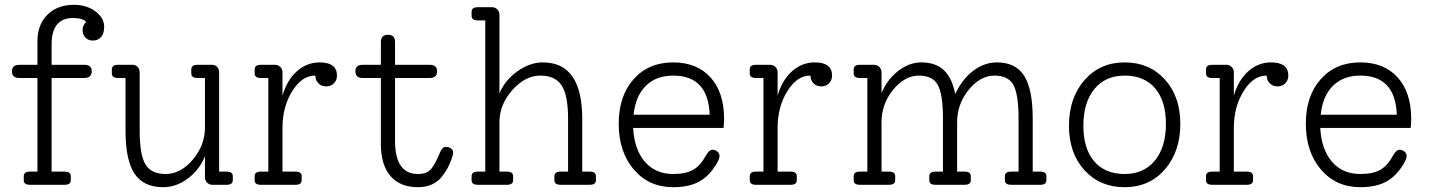

<svg xmlns="http://www.w3.org/2000/svg" viewBox="-20 -770 5957 800"><path d="M288 -750Q340 -750 377 -723Q414 -696 414 -658Q414 -631 401.5 -616Q389 -601 366 -601Q348 -601 336 -613.5Q324 -626 324 -644Q324 -664 339 -679Q323 -695 285 -695Q195 -695 195 -585V-500H331Q362 -500 362 -474V-472Q362 -445 331 -445H195V-55H249Q275 -55 275 -36V-19Q275 0 249 0H105Q79 0 79 -19V-36Q79 -55 105 -55H136V-445H61Q30 -445 30 -472V-474Q30 -500 61 -500H136V-599Q136 -667 177.5 -708.5Q219 -750 288 -750Z M924 -55Q950 -55 950 -36V-19Q950 0 924 0H865Q852 0 843 -9Q834 -18 834 -31V-119Q811 -62 762.5 -26Q714 10 660 10Q578 10 540.5 -46.5Q503 -103 503 -225V-445H472Q446 -445 446 -464V-481Q446 -500 472 -500H533Q545 -500 553.5 -491Q562 -482 562 -469V-225Q562 -125 586 -85Q610 -45 670 -45Q733 -45 783.5 -105Q834 -165 834 -239V-445H803Q777 -445 777 -464V-481Q777 -500 803 -500H864Q877 -500 885 -491Q893 -482 893 -469V-55Z M1312 -510Q1384 -510 1384 -455Q1384 -436 1371.5 -423Q1359 -410 1339 -410Q1319 -410 1306.5 -423Q1294 -436 1294 -455H1292Q1238 -455 1197.5 -390Q1157 -325 1157 -237V-55H1211Q1237 -55 1237 -36V-19Q1237 0 1211 0H1067Q1041 0 1041 -19V-36Q1041 -55 1067 -55H1098V-445H1067Q1041 -445 1041 -464V-481Q1041 -500 1067 -500H1126Q1139 -500 1148 -491Q1157 -482 1157 -469V-371Q1175 -435 1216.5 -472.5Q1258 -510 1312 -510Z M1838 -158Q1850 -158 1859 -151.5Q1868 -145 1868 -135Q1868 -124 1861 -106Q1853 -85 1845.5 -70.5Q1838 -56 1821.5 -34.5Q1805 -13 1779.5 -1.5Q1754 10 1721 10Q1647 10 1607 -36.5Q1567 -83 1567 -170V-445H1492Q1461 -445 1461 -472V-474Q1461 -500 1492 -500H1567V-594Q1567 -625 1596 -625H1598Q1626 -625 1626 -594V-500H1770Q1801 -500 1801 -474V-472Q1801 -445 1770 -445H1626V-184Q1626 -45 1721 -45Q1758 -45 1775.5 -65Q1793 -85 1813 -134Q1823 -158 1838 -158Z M2437 -55Q2463 -55 2463 -36V-19Q2463 0 2437 0H2316Q2290 0 2290 -19V-36Q2290 -55 2316 -55H2347V-275Q2347 -372 2320.5 -413.5Q2294 -455 2232 -455Q2168 -455 2114.5 -394.5Q2061 -334 2061 -261V-55H2092Q2118 -55 2118 -36V-19Q2118 0 2092 0H1971Q1945 0 1945 -19V-36Q1945 -55 1971 -55H2002V-685H1971Q1945 -685 1945 -704V-721Q1945 -740 1971 -740H2030Q2043 -740 2052 -731Q2061 -722 2061 -709V-381Q2084 -436 2136 -473Q2188 -510 2242 -510Q2406 -510 2406 -275V-55Z M2997 -275Q2997 -263 2995 -237H2618Q2623 -147 2667 -96Q2711 -45 2785 -45Q2837 -45 2867.5 -62Q2898 -79 2922 -123Q2935 -146 2949 -146Q2960 -146 2969 -138.5Q2978 -131 2978 -121Q2978 -108 2966 -88Q2935 -36 2892.5 -13Q2850 10 2785 10Q2684 10 2621 -63.5Q2558 -137 2558 -255Q2558 -370 2620 -440Q2682 -510 2785 -510Q2884 -510 2940.5 -447.5Q2997 -385 2997 -275ZM2785 -455Q2714 -455 2671 -412.5Q2628 -370 2620 -292H2937Q2931 -455 2785 -455Z M3375 -510Q3447 -510 3447 -455Q3447 -436 3434.5 -423Q3422 -410 3402 -410Q3382 -410 3369.5 -423Q3357 -436 3357 -455H3355Q3301 -455 3260.5 -390Q3220 -325 3220 -237V-55H3274Q3300 -55 3300 -36V-19Q3300 0 3274 0H3130Q3104 0 3104 -19V-36Q3104 -55 3130 -55H3161V-445H3130Q3104 -445 3104 -464V-481Q3104 -500 3130 -500H3189Q3202 -500 3211 -491Q3220 -482 3220 -469V-371Q3238 -435 3279.5 -472.5Q3321 -510 3375 -510Z M4314 -55Q4340 -55 4340 -36V-19Q4340 0 4314 0H4193Q4167 0 4167 -19V-36Q4167 -55 4193 -55H4224V-275Q4224 -377 4202.5 -416Q4181 -455 4124 -455Q4064 -455 4016 -395.5Q3968 -336 3968 -261V-55H3999Q4025 -55 4025 -36V-19Q4025 0 3999 0H3878Q3852 0 3852 -19V-36Q3852 -55 3878 -55H3909V-275Q3909 -377 3887.5 -416Q3866 -455 3809 -455Q3749 -455 3701 -395.5Q3653 -336 3653 -261V-55H3684Q3710 -55 3710 -36V-19Q3710 0 3684 0H3563Q3537 0 3537 -19V-36Q3537 -55 3563 -55H3594V-445H3563Q3537 -445 3537 -464V-481Q3537 -500 3563 -500H3622Q3635 -500 3644 -491Q3653 -482 3653 -469V-382Q3676 -438 3722 -474Q3768 -510 3819 -510Q3878 -510 3912.5 -478Q3947 -446 3960 -378Q3989 -440 4035 -475Q4081 -510 4134 -510Q4212 -510 4247.5 -454Q4283 -398 4283 -275V-55Z M4434 -246Q4434 -362 4498.5 -436Q4563 -510 4666 -510Q4769 -510 4833.5 -439Q4898 -368 4898 -254Q4898 -138 4833.5 -64Q4769 10 4666 10Q4563 10 4498.5 -61Q4434 -132 4434 -246ZM4666 -45Q4746 -45 4792 -101Q4838 -157 4838 -254Q4838 -349 4793 -402Q4748 -455 4666 -455Q4586 -455 4540 -399Q4494 -343 4494 -246Q4494 -151 4539 -98Q4584 -45 4666 -45Z M5276 -510Q5348 -510 5348 -455Q5348 -436 5335.5 -423Q5323 -410 5303 -410Q5283 -410 5270.5 -423Q5258 -436 5258 -455H5256Q5202 -455 5161.5 -390Q5121 -325 5121 -237V-55H5175Q5201 -55 5201 -36V-19Q5201 0 5175 0H5031Q5005 0 5005 -19V-36Q5005 -55 5031 -55H5062V-445H5031Q5005 -445 5005 -464V-481Q5005 -500 5031 -500H5090Q5103 -500 5112 -491Q5121 -482 5121 -469V-371Q5139 -435 5180.5 -472.5Q5222 -510 5276 -510Z M5860 -275Q5860 -263 5858 -237H5481Q5486 -147 5530 -96Q5574 -45 5648 -45Q5700 -45 5730.5 -62Q5761 -79 5785 -123Q5798 -146 5812 -146Q5823 -146 5832 -138.5Q5841 -131 5841 -121Q5841 -108 5829 -88Q5798 -36 5755.5 -13Q5713 10 5648 10Q5547 10 5484 -63.5Q5421 -137 5421 -255Q5421 -370 5483 -440Q5545 -510 5648 -510Q5747 -510 5803.5 -447.5Q5860 -385 5860 -275ZM5648 -455Q5577 -455 5534 -412.5Q5491 -370 5483 -292H5800Q5794 -455 5648 -455Z"/></svg>

Font: Solway Light
Style: Regular
Weight: 300
Designer: Mariya V. Pigoulevskaya
Foundry: The Northern Block Ltd.
Version: Version 1.000;hotconv 1.0.109;makeotfexe 2.5.65596